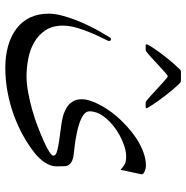

<svg xmlns="http://www.w3.org/2000/svg" viewBox="-8 -582 743 768"><g transform="rotate(90 364.0 -197.5)"><path d="M658.7 -307.6Q647.9 -317.9 637.2 -324Q626.5 -330.1 604.5 -330.1Q581.1 -330.1 550.3 -317.9Q519.5 -305.7 491.5 -285.4Q463.4 -265.1 444.1 -238.5Q424.8 -211.9 424.8 -183.6Q424.8 -169.4 439.2 -159.4Q453.6 -149.4 473.4 -142.8Q493.2 -136.2 512.7 -132.6Q532.2 -128.9 542.5 -127Q559.1 -124.5 573.7 -123Q588.4 -121.6 600.3 -119.9Q612.3 -118.2 621.3 -114.5Q630.4 -110.8 636.2 -104.5Q643.6 -97.2 644.3 -83Q645 -68.8 645 -50.3Q645 -29.8 630.4 -6.6Q615.7 16.6 591.8 35.6Q561.5 59.6 523.4 81.1Q485.4 102.5 441.4 118.7Q397.5 134.8 349.1 144Q300.8 153.3 250.5 153.3Q202.1 153.3 162.4 141.8Q122.6 130.4 93.8 108.4Q64.9 86.4 49.6 54.2Q34.2 22 34.2 -20Q34.2 -43.9 41.3 -71.5Q48.3 -99.1 59.1 -127Q69.8 -154.8 82.3 -180.4Q94.7 -206.1 106 -225.8Q117.2 -245.6 124.8 -257.6Q132.3 -269.5 133.3 -269.5Q143.6 -269.5 143.6 -261.7Q143.6 -258.3 134 -239.7Q124.5 -221.2 112.8 -194.3Q101.1 -167.5 91.6 -136.2Q82 -105 82 -76.7Q82 -34.7 101.1 -6.6Q120.1 21.5 149.4 38.1Q178.7 54.7 214.6 61.5Q250.5 68.4 284.7 68.4Q313.5 68.4 348.4 62Q383.3 55.7 418.9 45.7Q454.6 35.6 487.3 22.9Q520 10.3 545.7 -1.2Q571.3 -12.7 586.7 -22.7Q602.1 -32.7 602.1 -38.1Q602.1 -43.9 597.4 -47.9Q592.8 -51.8 580.1 -54.9Q567.4 -58.1 542.7 -62Q518.1 -65.9 479 -70.8Q462.4 -72.8 444.3 -77.6Q426.3 -82.5 410.9 -91.6Q395.5 -100.6 386 -115.5Q376.5 -130.4 376.5 -152.3Q376.5 -169.9 383.5 -189.9Q390.6 -210 402.6 -231.7Q414.6 -253.4 430.9 -274.9Q447.3 -296.4 466.8 -315.9Q486.8 -335.9 508.3 -353Q529.8 -370.1 552.2 -382.6Q574.7 -395 597.4 -402.1Q620.1 -409.2 642.6 -409.2Q646 -409.2 651.6 -408.2Q657.2 -407.2 662.8 -405Q668.5 -402.8 672.6 -399.7Q676.8 -396.5 676.8 -392.1ZM412.1 -413.1Q412.1 -411.1 411.9 -409.7Q411.6 -408.2 408.2 -408.2H388.7Q386.7 -408.2 378.7 -414.6Q370.6 -420.9 359.9 -430.9Q349.1 -440.9 336.9 -452.1Q324.7 -463.4 313.7 -473.4Q302.7 -483.4 294.7 -490Q286.6 -496.6 284.7 -496.6Q282.2 -496.6 274.4 -490Q266.6 -483.4 255.6 -473.4Q244.6 -463.4 232.4 -452.1Q220.2 -440.9 209.5 -430.9Q198.7 -420.9 190.7 -414.6Q182.6 -408.2 180.7 -408.2H161.1Q157.7 -408.2 157.5 -409.7Q157.2 -411.1 157.2 -413.1Q157.2 -416.5 166.7 -431.4Q176.3 -446.3 190.4 -465.6Q204.6 -484.9 220.5 -504.2Q236.3 -523.4 248 -535.2Q253.4 -541 257.3 -545.2Q261.2 -549.3 266.1 -549.3H303.2Q307.6 -549.3 311.5 -545.2Q315.4 -541 321.3 -535.2Q329.1 -527.3 339.1 -515.4Q349.1 -503.4 359.1 -490.2Q369.1 -477.1 378.9 -463.9Q388.7 -450.7 396 -439.7Q403.3 -428.7 407.7 -421.1Q412.1 -413.6 412.1 -413.1Z"/></g></svg>

Font: Accordance
Style: Italic
Weight: 400
Italic angle: -11°
Version: Version 1.2 (build January 31, 2020) Miklal Software Solutio